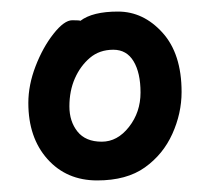

<svg xmlns="http://www.w3.org/2000/svg" viewBox="-20 -774 360 332"><path d="M156 -529Q183 -529 203 -554.5Q223 -580 223 -614Q223 -648 211 -668Q199 -688 176 -688Q152 -688 135.5 -674Q119 -660 109.5 -638.5Q100 -617 100 -590Q100 -564 114 -546.5Q128 -529 156 -529ZM148 -462Q95 -462 62 -499Q29 -536 29 -596Q29 -627 41.5 -659.5Q54 -692 72.5 -715.5Q91 -739 105 -739Q118 -739 119 -738Q140 -754 184 -754Q228 -754 261 -717.5Q294 -681 294 -615Q294 -578 278 -542.5Q262 -507 230.5 -484.5Q199 -462 148 -462Z"/></svg>

Font: LXGW WenKai Lite
Style: Bold
Weight: 700
Designer: LXGW / Fontworks Inc.
Foundry: LXGW / Fontworks Inc.
Version: Version 1.330;April 28, 2024